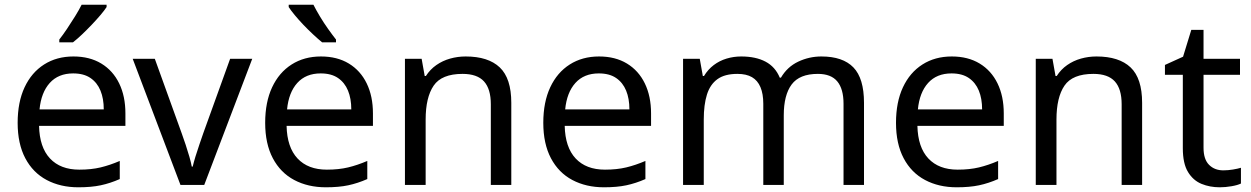

<svg xmlns="http://www.w3.org/2000/svg" viewBox="-20 -786 5316 816"><path d="M292 -546Q361 -546 410.5 -516Q460 -486 486.5 -431.5Q513 -377 513 -304V-251H146Q148 -160 192.5 -112.5Q237 -65 317 -65Q368 -65 407.5 -74.5Q447 -84 489 -102V-25Q448 -7 408 1.5Q368 10 313 10Q237 10 178.5 -21Q120 -52 87.5 -113.5Q55 -175 55 -264Q55 -352 84.5 -415Q114 -478 167.5 -512Q221 -546 292 -546ZM291 -474Q228 -474 191.5 -433.5Q155 -393 148 -321H421Q421 -367 407 -401Q393 -435 364.5 -454.5Q336 -474 291 -474ZM433 -756Q424 -742 407 -722Q390 -702 369.5 -680.5Q349 -659 328.5 -639.5Q308 -620 290 -606H232V-618Q247 -637 264.5 -663Q282 -689 299 -716.5Q316 -744 327 -766H433Z M747 0 544 -536H638L752 -220Q760 -198 769 -171Q778 -144 785 -119.5Q792 -95 795 -78H799Q803 -95 810.5 -120Q818 -145 827.5 -172Q837 -199 844 -220L958 -536H1052L848 0Z M1344 -546Q1413 -546 1462.5 -516Q1512 -486 1538.5 -431.5Q1565 -377 1565 -304V-251H1198Q1200 -160 1244.5 -112.5Q1289 -65 1369 -65Q1420 -65 1459.5 -74.5Q1499 -84 1541 -102V-25Q1500 -7 1460 1.5Q1420 10 1365 10Q1289 10 1230.5 -21Q1172 -52 1139.5 -113.5Q1107 -175 1107 -264Q1107 -352 1136.5 -415Q1166 -478 1219.5 -512Q1273 -546 1344 -546ZM1343 -474Q1280 -474 1243.5 -433.5Q1207 -393 1200 -321H1473Q1473 -367 1459 -401Q1445 -435 1416.5 -454.5Q1388 -474 1343 -474ZM1312 -766Q1323 -744 1339.5 -716.5Q1356 -689 1374.5 -663Q1393 -637 1408 -618V-606H1349Q1332 -620 1311 -639.5Q1290 -659 1269.5 -680.5Q1249 -702 1232.5 -722Q1216 -742 1207 -756V-766Z M1959 -546Q2055 -546 2104 -499.5Q2153 -453 2153 -349V0H2066V-343Q2066 -408 2037 -440Q2008 -472 1946 -472Q1857 -472 1823 -422Q1789 -372 1789 -278V0H1701V-536H1772L1785 -463H1790Q1808 -491 1834.5 -509.5Q1861 -528 1893 -537Q1925 -546 1959 -546Z M2526 -546Q2595 -546 2644.5 -516Q2694 -486 2720.5 -431.5Q2747 -377 2747 -304V-251H2380Q2382 -160 2426.5 -112.5Q2471 -65 2551 -65Q2602 -65 2641.5 -74.5Q2681 -84 2723 -102V-25Q2682 -7 2642 1.5Q2602 10 2547 10Q2471 10 2412.5 -21Q2354 -52 2321.5 -113.5Q2289 -175 2289 -264Q2289 -352 2318.5 -415Q2348 -478 2401.5 -512Q2455 -546 2526 -546ZM2525 -474Q2462 -474 2425.5 -433.5Q2389 -393 2382 -321H2655Q2655 -367 2641 -401Q2627 -435 2598.5 -454.5Q2570 -474 2525 -474Z M3471 -546Q3562 -546 3607 -499.5Q3652 -453 3652 -349V0H3565V-345Q3565 -408 3538.5 -440Q3512 -472 3456 -472Q3378 -472 3344.5 -427Q3311 -382 3311 -296V0H3224V-345Q3224 -387 3212 -415.5Q3200 -444 3176 -458Q3152 -472 3114 -472Q3060 -472 3029 -449.5Q2998 -427 2984.5 -384Q2971 -341 2971 -278V0H2883V-536H2954L2967 -463H2972Q2989 -491 3013.5 -509.5Q3038 -528 3068 -537Q3098 -546 3130 -546Q3192 -546 3233.5 -524Q3275 -502 3294 -456H3299Q3326 -502 3372.5 -524Q3419 -546 3471 -546Z M4025 -546Q4094 -546 4143.5 -516Q4193 -486 4219.5 -431.5Q4246 -377 4246 -304V-251H3879Q3881 -160 3925.5 -112.5Q3970 -65 4050 -65Q4101 -65 4140.5 -74.5Q4180 -84 4222 -102V-25Q4181 -7 4141 1.5Q4101 10 4046 10Q3970 10 3911.5 -21Q3853 -52 3820.5 -113.5Q3788 -175 3788 -264Q3788 -352 3817.5 -415Q3847 -478 3900.5 -512Q3954 -546 4025 -546ZM4024 -474Q3961 -474 3924.5 -433.5Q3888 -393 3881 -321H4154Q4154 -367 4140 -401Q4126 -435 4097.5 -454.5Q4069 -474 4024 -474Z M4640 -546Q4736 -546 4785 -499.5Q4834 -453 4834 -349V0H4747V-343Q4747 -408 4718 -440Q4689 -472 4627 -472Q4538 -472 4504 -422Q4470 -372 4470 -278V0H4382V-536H4453L4466 -463H4471Q4489 -491 4515.5 -509.5Q4542 -528 4574 -537Q4606 -546 4640 -546Z M5179 -62Q5199 -62 5220 -65.5Q5241 -69 5254 -73V-6Q5240 1 5214 5.5Q5188 10 5164 10Q5122 10 5086.5 -4.5Q5051 -19 5029 -55Q5007 -91 5007 -156V-468H4931V-510L5008 -545L5043 -659H5095V-536H5250V-468H5095V-158Q5095 -109 5118.5 -85.5Q5142 -62 5179 -62Z"/></svg>

Font: Noto Sans Oriya
Style: Regular
Weight: 400
Designer: Amélie Bonet and Sol Matas
Foundry: Google LLC
Version: Version 2.006